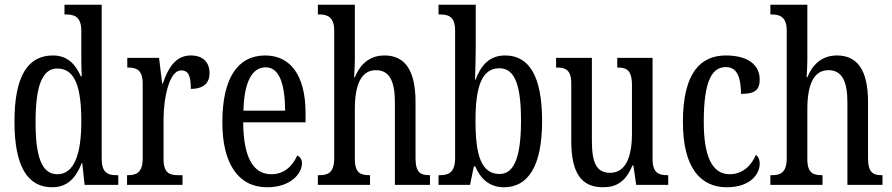

<svg xmlns="http://www.w3.org/2000/svg" viewBox="-20 -780 3765 810"><path d="M200 10C264 10 300 -29 325 -92H327L337 0H479V-41H471C434 -41 409 -52 409 -111V-760H252V-719H258C293 -719 323 -710 323 -650V-563C323 -526 323 -489 325 -458H321C298 -510 264 -546 203 -546C98 -546 41 -460 41 -267C41 -75 98 10 200 10ZM222 -45C156 -45 130 -118 130 -266C130 -411 156 -491 221 -491C298 -491 323 -411 323 -267C323 -132 294 -45 222 -45Z M516 0H750V-41H731C697 -41 670 -49 670 -108V-276C670 -370 695 -483 744 -483C775 -483 785 -460 785 -405C840 -405 864 -431 864 -471C864 -516 838 -546 785 -546C720 -546 689 -492 667 -428H664L651 -536H517V-495H520C555 -495 582 -486 582 -427V-113C582 -50 554 -41 519 -41H516Z M1107 10C1209 10 1254 -50 1254 -91C1254 -109 1245 -119 1234 -124C1215 -81 1180 -45 1125 -45C1049 -45 1007 -114 1006 -264H1269V-304C1269 -462 1205 -546 1099 -546C984 -546 918 -452 918 -264C918 -90 985 10 1107 10ZM1183 -313H1007C1010 -430 1041 -496 1101 -496C1160 -496 1182 -422 1183 -313Z M1321 0H1541V-41H1539C1504 -41 1477 -48 1477 -108V-321C1477 -421 1503 -484 1566 -484C1625 -484 1646 -434 1646 -347V0H1794V-41H1792C1756 -41 1733 -50 1733 -113V-349C1733 -486 1687 -546 1602 -546C1533 -546 1496 -501 1477 -454H1474C1474 -462 1477 -499 1477 -531V-760H1321V-719H1328C1359 -719 1390 -710 1390 -651V-113C1390 -50 1362 -41 1328 -41H1321Z M2106 10C2206 10 2267 -76 2267 -269C2267 -461 2211 -546 2111 -546C2045 -546 2009 -505 1986 -443H1984C1985 -474 1987 -539 1987 -575V-760H1830V-719H1836C1871 -719 1900 -711 1900 -651V-113C1900 -50 1870 -41 1836 -41H1830V0H1963L1979 -78H1985C2007 -26 2045 10 2106 10ZM2088 -46C2010 -46 1986 -125 1986 -270C1986 -414 2012 -492 2087 -492C2152 -492 2178 -421 2178 -271C2178 -125 2152 -46 2088 -46Z M2524 10C2578 10 2619 -11 2648 -82H2652L2664 0H2799V-41H2795C2761 -41 2733 -49 2733 -109V-536H2584V-495H2587C2621 -495 2646 -486 2646 -422V-215C2646 -117 2619 -51 2554 -51C2494 -51 2477 -97 2477 -188V-536H2326V-495H2330C2365 -495 2390 -486 2390 -428V-186C2390 -48 2434 10 2524 10Z M3046 10C3147 10 3185 -47 3185 -89C3185 -108 3179 -119 3169 -127C3151 -84 3115 -45 3058 -45C2983 -45 2949 -123 2949 -266C2949 -445 2986 -497 3043 -497C3093 -497 3106 -446 3106 -384C3162 -384 3185 -398 3185 -444C3185 -509 3132 -546 3042 -546C2940 -546 2861 -479 2861 -265C2861 -70 2937 10 3046 10Z M3230 0H3450V-41H3448C3413 -41 3386 -48 3386 -108V-321C3386 -421 3412 -484 3475 -484C3534 -484 3555 -434 3555 -347V0H3703V-41H3701C3665 -41 3642 -50 3642 -113V-349C3642 -486 3596 -546 3511 -546C3442 -546 3405 -501 3386 -454H3383C3383 -462 3386 -499 3386 -531V-760H3230V-719H3237C3268 -719 3299 -710 3299 -651V-113C3299 -50 3271 -41 3237 -41H3230Z"/></svg>

Font: Noto Serif Armenian ExtraCondensed
Style: Regular
Weight: 400
Width: 2
Designer: Monotype Design Team
Foundry: Monotype Imaging Inc.
Version: Version 2.008